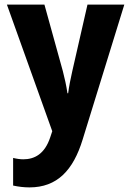

<svg xmlns="http://www.w3.org/2000/svg" viewBox="-20 -569 570 834"><path d="M108 245C228 245 298 171 339 37L520 -549H360L294 -260C287 -229 280 -195 276 -164H273C268 -198 261 -229 253 -260L173 -549H10L207 1L198 28C174 100 130 123 81 123C69 123 53 121 37 117V237C60 242 83 245 108 245Z"/></svg>

Font: Noto Sans Mono Condensed ExtraBold
Style: Regular
Weight: 800
Width: 3
Designer: Monotype Design Team
Foundry: Monotype Imaging Inc.
Version: Version 2.014